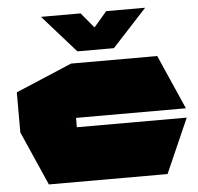

<svg xmlns="http://www.w3.org/2000/svg" viewBox="-53 -804 888 859"><g transform="rotate(-5 391.0 -375.0)"><path d="M132 0 25 -243V-244H772V-243L665 0ZM25 -244V-423L278 -530H279V-244ZM279 -286V-530H665L772 -287V-286ZM311 -582 163 -749V-750H340L454 -613ZM311 -582 455 -750H629V-749L475 -582Z"/></g></svg>

Font: Foldit Thin Black
Style: Regular
Weight: 900
Version: Version 1.003